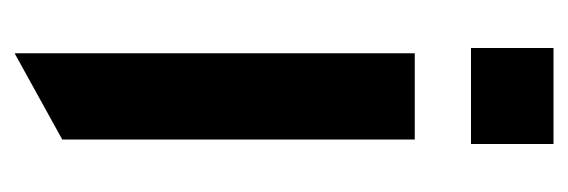

<svg xmlns="http://www.w3.org/2000/svg" viewBox="-271 -283 758 256"><g transform="rotate(90 108.0 -155.0)"><path d="M51 204V-329H166V141L52 204ZM44 -404V-514H172V-404Z"/></g></svg>

Font: Foldit SemiBold
Style: Regular
Weight: 600
Version: Version 1.003